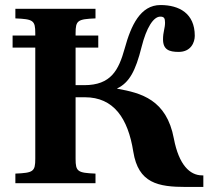

<svg xmlns="http://www.w3.org/2000/svg" viewBox="-20 -727 860 762"><path d="M30 -538H120V-97C120 -46 112 -41 41 -38V0H359V-38C288 -41 280 -46 280 -97V-341H317C431 -341 488 -258 509 -125C529 0 607 15 719 15H787V-31H782C734 -31 690 -72 670 -177C641 -332 540 -358 445 -375V-376C493 -399 518 -445 542 -541C561 -617 589 -661 616 -661C631 -661 635 -655 635 -637C635 -614 627 -601 627 -571C627 -530 651 -521 689 -521C738 -521 753 -559 753 -585C753 -674 691 -707 617 -707C537 -707 500 -626 475 -535C451 -449 421 -389 314 -389H280V-538H370V-586H280V-595C280 -646 288 -651 359 -654V-692H41V-654C112 -651 120 -646 120 -595V-586H30Z"/></svg>

Font: Heuristica
Style: Bold
Weight: 700
Version: Version 1.0.1